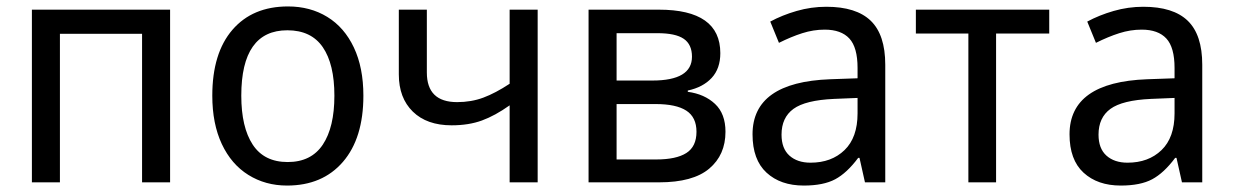

<svg xmlns="http://www.w3.org/2000/svg" viewBox="-20 -566 3828 596"><path d="M508 0H421V-461H166V0H79V-536H508Z M871 10Q804 10 751 -23Q698 -56 668.5 -119Q639 -182 639 -269Q639 -401 701.5 -473.5Q764 -546 874 -546Q943 -546 996 -513.5Q1049 -481 1078.5 -418.5Q1108 -356 1108 -269Q1108 -137 1044.5 -63.5Q981 10 871 10ZM873 -63Q946 -63 982 -117Q1018 -171 1018 -269Q1018 -367 982 -419.5Q946 -472 872 -472Q729 -472 729 -269Q729 -171 764.5 -117Q800 -63 873 -63Z M1305 -341Q1305 -249 1399 -249Q1443 -249 1480.5 -263Q1518 -277 1562 -306V-536H1649V0H1562V-239Q1517 -207 1476 -192Q1435 -177 1382 -177Q1305 -177 1261.5 -219.5Q1218 -262 1218 -335V-536H1305Z M2115 -285V-281Q2167 -274 2199.5 -243.5Q2232 -213 2232 -157Q2232 -85 2181.5 -42.5Q2131 0 2026 0H1807V-536H2025Q2216 -536 2216 -401Q2216 -353 2189 -324Q2162 -295 2115 -285ZM2021 -463H1894V-316H2005Q2128 -316 2128 -390Q2128 -428 2102.5 -445.5Q2077 -463 2021 -463ZM2015 -243H1894V-71H2017Q2079 -71 2110.5 -91Q2142 -111 2142 -157Q2142 -202 2110.5 -222.5Q2079 -243 2015 -243Z M2728 -365V0H2665L2648 -76H2644Q2609 -29 2572.5 -9.5Q2536 10 2475 10Q2403 10 2359.5 -30Q2316 -70 2316 -149Q2316 -311 2557 -320L2642 -323V-355Q2642 -419 2616.5 -446.5Q2591 -474 2540 -474Q2505 -474 2470.5 -463Q2436 -452 2398 -433L2371 -499Q2408 -519 2453 -532Q2498 -545 2545 -545Q2638 -545 2683 -501.5Q2728 -458 2728 -365ZM2569 -259Q2480 -255 2443 -228Q2406 -201 2406 -148Q2406 -105 2430.5 -83Q2455 -61 2496 -61Q2561 -61 2601.5 -100Q2642 -139 2642 -214V-262Z M3072 -462V0H2986V-462H2823V-536H3237V-462Z M3712 -365V0H3649L3632 -76H3628Q3593 -29 3556.5 -9.5Q3520 10 3459 10Q3387 10 3343.5 -30Q3300 -70 3300 -149Q3300 -311 3541 -320L3626 -323V-355Q3626 -419 3600.5 -446.5Q3575 -474 3524 -474Q3489 -474 3454.5 -463Q3420 -452 3382 -433L3355 -499Q3392 -519 3437 -532Q3482 -545 3529 -545Q3622 -545 3667 -501.5Q3712 -458 3712 -365ZM3553 -259Q3464 -255 3427 -228Q3390 -201 3390 -148Q3390 -105 3414.5 -83Q3439 -61 3480 -61Q3545 -61 3585.5 -100Q3626 -139 3626 -214V-262Z"/></svg>

Font: Noto Sans Display
Style: Regular
Weight: 400
Designer: Monotype Design team
Foundry: Monotype Imaging Inc.
Version: Version 1.000